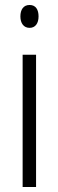

<svg xmlns="http://www.w3.org/2000/svg" viewBox="-20 -752 234 772"><path d="M99 -732C74 -732 62 -713 62 -686C62 -659 75 -640 99 -640C122 -640 135 -658 135 -686C135 -713 124 -732 99 -732ZM125 -532H71V0H125Z"/></svg>

Font: Noto Sans Armenian ExtraCondensed Light
Style: Regular
Weight: 300
Width: 2
Designer: Monotype Design Team
Foundry: Monotype Imaging Inc.
Version: Version 2.008